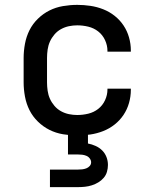

<svg xmlns="http://www.w3.org/2000/svg" viewBox="-20 -548 640 788"><path d="M297 8Q268 8 238.5 3Q209 -2 183 -15Q157 -28 135.5 -49Q114 -70 101 -96Q88 -122 82.5 -151.5Q77 -181 77 -210V-310Q77 -339 82.5 -368.5Q88 -398 101 -424Q114 -450 135.5 -471Q157 -492 183 -505Q209 -518 238.5 -523Q268 -528 297 -528Q324 -528 351 -524Q378 -520 403.5 -510Q429 -500 450.5 -483Q472 -466 487 -443.5Q502 -421 509.5 -394.5Q517 -368 517 -341V-336H421V-339Q421 -362 411 -383.5Q401 -405 383 -419Q365 -433 342.5 -438.5Q320 -444 297 -444Q280 -444 263 -440.5Q246 -437 230.5 -428.5Q215 -420 203.5 -406.5Q192 -393 185 -377.5Q178 -362 175.5 -344.5Q173 -327 173 -310V-210Q173 -193 175.5 -175.5Q178 -158 185 -142.5Q192 -127 203.5 -113.5Q215 -100 230.5 -91.5Q246 -83 263 -79.5Q280 -76 297 -76Q320 -76 342.5 -81.5Q365 -87 383 -101Q401 -115 411 -136.5Q421 -158 421 -181V-184H517V-179Q517 -152 509.5 -125.5Q502 -99 487 -76.5Q472 -54 450.5 -37Q429 -20 403.5 -10Q378 0 351 4Q324 8 297 8ZM185 220V148H300Q309 148 317.5 147Q326 146 334 143Q342 140 348 133.5Q354 127 354 118Q354 110 348.5 102.5Q343 95 334.5 91.5Q326 88 317.5 87Q309 86 300 86H259V-76H341V41Q357 44 372.5 51Q388 58 399.5 69.5Q411 81 417 96.5Q423 112 423 129Q423 143 419 157Q415 171 405.5 182Q396 193 383.5 200.5Q371 208 357 212.5Q343 217 328.5 218.5Q314 220 300 220Z"/></svg>

Font: Iosevka Fixed Curly Md Ex
Style: Regular
Weight: 500
Width: 7
Monospace: yes
Designer: Belleve Invis
Foundry: Belleve Invis
Version: Version 30.1.2